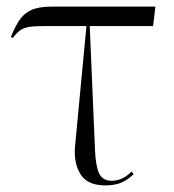

<svg xmlns="http://www.w3.org/2000/svg" viewBox="-20 -556 526 582"><path d="M299 6Q244 6 223 -29.5Q202 -65 208 -118L242 -477H118Q87 -477 69.5 -474.5Q52 -472 41 -464Q30 -456 19 -441L13 -444Q25 -474 38.5 -494.5Q52 -515 74.5 -525.5Q97 -536 137 -536H451L444 -477H252L268 -101Q270 -53 280.5 -30.5Q291 -8 319 -8Q351 -8 379 -36L385 -28Q365 -9 345.5 -1.5Q326 6 299 6Z"/></svg>

Font: Noto Serif Display Light
Style: Regular
Weight: 300
Designer: Monotype Design Team
Foundry: Monotype Imaging Inc.
Version: Version 2.009